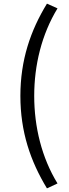

<svg xmlns="http://www.w3.org/2000/svg" viewBox="-20 -838 378 1055"><path d="M238 197 296 170C209 28 168 -141 168 -311C168 -481 209 -649 296 -792L238 -818C147 -669 92 -507 92 -311C92 -114 147 47 238 197Z"/></svg>

Font: Kinto Sans
Style: Regular
Weight: 400
Designer: Authors: Ryoko NISHIZUKA  (kana & ideographs); Paul D. Hunt (Latin, Greek & Cyrillic); Wenlong ZHANG  (bopomofo); Sandol
Foundry: Adobe Systems Incorporated, ookami Inc.
Version: Version 0.001